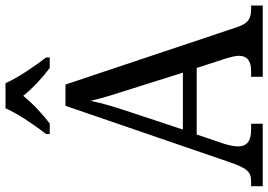

<svg xmlns="http://www.w3.org/2000/svg" viewBox="-158 -813 971 695"><g transform="rotate(-90 327.5 -465.5)"><path d="M190 -784V-771H228C262 -797 300 -832 328 -867C356 -832 394 -797 429 -771H467V-784C438 -822 393 -886 374 -931H283C264 -886 219 -822 190 -784ZM1 0H227V-42H205C164 -42 145 -58 145 -89C145 -103 149 -122 154 -138L188 -239H429L464 -131C469 -114 473 -98 473 -86C473 -57 455 -42 418 -42H397V0H655V-42H644C607 -42 591 -52 577 -92L369 -714H292L88 -120C66 -56 53 -42 18 -42H1ZM206 -289 269 -479C288 -536 301 -579 310 -623C320 -579 336 -529 355 -470L412 -289Z"/></g></svg>

Font: Noto Serif Sinhala SemiCondensed
Style: Regular
Weight: 400
Width: 4
Designer: Jelle Bosma - Monotype Design Team
Foundry: Monotype Imaging Inc.
Version: Version 2.007